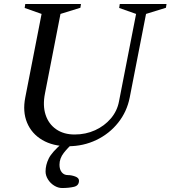

<svg xmlns="http://www.w3.org/2000/svg" viewBox="-20 -720 857 965"><path d="M107 -230 189 -650 104 -680 107 -700H387L384 -681L284 -650L206 -250Q194 -190 209 -143.5Q224 -97 262 -70.5Q300 -44 355 -44Q411 -44 458 -65.5Q505 -87 537 -124.5Q569 -162 578 -210L664 -650L579 -680L582 -700H817L814 -681L714 -650L632 -230Q618 -159 574 -103.5Q530 -48 464.5 -16.5Q399 15 322 15Q246 15 192.5 -16.5Q139 -48 116 -103.5Q93 -159 107 -230ZM292 225Q272 225 252.5 213Q233 201 221 181.5Q209 162 209 142Q209 109 225 76.5Q241 44 294 -1H348Q322 21 300.5 48.5Q279 76 279 108Q279 132 290.5 146Q302 160 321 160Q339 160 358 167Q377 174 377 188Q377 213 351.5 219Q326 225 292 225Z"/></svg>

Font: Wittgenstein-Italic Regular
Style: Italic
Weight: 400
Italic angle: -11°
Designer: Jörg Drees
Foundry: Jörg Drees
Version: Version 1.000; ttfautohint (v1.8.4.7-5d5b)